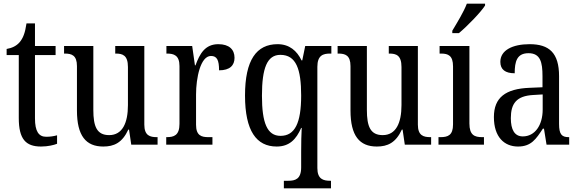

<svg xmlns="http://www.w3.org/2000/svg" viewBox="-20 -786 3148 1043"><path d="M203 10C240 10 273 2 290 -5V-51C271 -46 254 -43 231 -43C190 -43 170 -73 170 -143V-487H282V-536H170V-659H124C116 -605 105 -579 87 -557C69 -536 45 -525 16 -520V-487H82V-145C82 -30 120 10 203 10Z M541 10C599 10 644 -10 677 -82H681L693 0H836V-41H832C795 -41 764 -49 764 -109V-536H606V-495H609C646 -495 675 -486 675 -422V-215C675 -118 645 -52 573 -52C506 -52 487 -99 487 -189V-536H328V-495H332C369 -495 398 -486 398 -427V-186C398 -48 447 10 541 10Z M883 0H1134V-41H1112C1075 -41 1045 -49 1045 -108V-273C1045 -362 1069 -482 1126 -482C1159 -482 1170 -459 1170 -404C1229 -404 1254 -431 1254 -472C1254 -517 1225 -546 1166 -546C1094 -546 1065 -494 1042 -431H1039L1024 -536H884V-495H887C924 -495 955 -486 955 -427V-113C955 -50 924 -41 886 -41H883Z M1522 237H1778V196H1774C1736 196 1704 187 1704 127V-423C1704 -486 1736 -495 1773 -495H1780V-536H1638L1622 -458H1618C1593 -510 1552 -546 1488 -546C1373 -546 1311 -460 1311 -267C1311 -75 1373 10 1483 10C1552 10 1589 -29 1616 -91H1619C1617 -65 1616 -2 1616 38V123C1616 187 1584 196 1546 196H1522ZM1504 -48C1431 -48 1403 -119 1403 -266C1403 -416 1431 -488 1503 -488C1589 -488 1616 -410 1616 -267C1616 -118 1582 -48 1504 -48Z M2027 10C2085 10 2130 -10 2163 -82H2167L2179 0H2322V-41H2318C2281 -41 2250 -49 2250 -109V-536H2092V-495H2095C2132 -495 2161 -486 2161 -422V-215C2161 -118 2131 -52 2059 -52C1992 -52 1973 -99 1973 -189V-536H1814V-495H1818C1855 -495 1884 -486 1884 -427V-186C1884 -48 1933 10 2027 10Z M2437 -619V-606H2473C2522 -647 2593 -721 2615 -756V-766H2516C2499 -721 2465 -666 2437 -619ZM2362 0H2609V-41H2599C2558 -41 2530 -52 2530 -115V-536H2368V-495H2376C2415 -495 2441 -484 2441 -425V-110C2441 -51 2413 -41 2373 -41H2362Z M2794 10C2866 10 2892 -31 2929 -87H2935L2949 0H3072V-41H3069C3031 -41 3017 -57 3017 -113V-372C3017 -499 2963 -546 2857 -546C2764 -546 2698 -513 2698 -450C2698 -408 2725 -388 2776 -388C2776 -452 2788 -497 2851 -497C2916 -497 2927 -447 2927 -373V-312L2857 -309C2726 -304 2663 -256 2663 -150C2663 -41 2720 10 2794 10ZM2820 -45C2775 -45 2755 -82 2755 -144C2755 -223 2785 -265 2877 -270L2928 -273V-191C2928 -106 2886 -45 2820 -45Z"/></svg>

Font: Noto Serif Bengali Condensed
Style: Regular
Weight: 400
Width: 3
Designer: Juan Bruce, Universal Thirst, Indian Type Foundry and the Monotype Design Team.
Foundry: Monotype Imaging Inc.
Version: Version 2.003